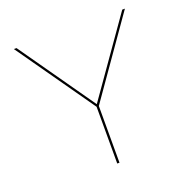

<svg xmlns="http://www.w3.org/2000/svg" viewBox="-119 -771 865 884"><g transform="rotate(-20 313.0 -329.0)"><path d="M319 -278V0H308V-278L41 -658H54L313 -289L572 -658H585Z"/></g></svg>

Font: Ysabeau Hairline
Style: Regular
Weight: 100
Designer: Christian Thalmann (Catharsis Fonts)
Version: Version 0.003